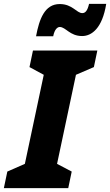

<svg xmlns="http://www.w3.org/2000/svg" viewBox="-57 -976 571 996"><path d="M130 -788H219C226 -824 241 -836 253 -836C284 -836 305 -789 369 -789C419 -789 474 -830 494 -956H405C397 -921 386 -908 370 -908C340 -908 319 -955 253 -955C175 -955 147 -878 130 -788ZM-37 0H297L315 -86L239 -126L337 -588L430 -628L448 -714H114L96 -628L170 -588L72 -126L-19 -86Z"/></svg>

Font: Noto Sans ExtraCondensed Black
Style: Italic
Weight: 900
Width: 2
Italic angle: -12°
Designer: Monotype Design Team
Foundry: Monotype Imaging Inc.
Version: Version 2.013